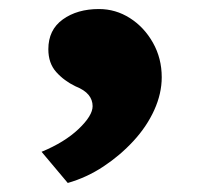

<svg xmlns="http://www.w3.org/2000/svg" viewBox="-20 -177 476 425"><path d="M130 228 72 159Q123 138 154 108.5Q185 79 185 58Q185 44 176 33Q167 22 147 14Q122 2 104.5 -17.5Q87 -37 87 -68Q87 -111 119 -134Q151 -157 199 -157Q236 -157 267.5 -137Q299 -117 318.5 -82.5Q338 -48 338 -6Q338 30 321.5 66.5Q305 103 275.5 135Q246 167 209 191.5Q172 216 130 228Z"/></svg>

Font: Lexend Giga Black
Style: Regular
Weight: 900
Designer: Bonnie Shaver-Troup, Thomas Jockin
Foundry: Lexend
Version: Version 1.007